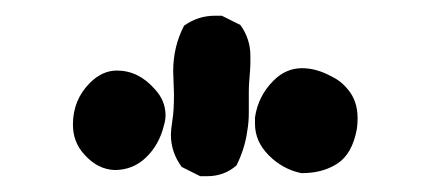

<svg xmlns="http://www.w3.org/2000/svg" viewBox="-20 -850 540 243"><path d="M200.2 -730.5 199.2 -759.8Q199.2 -791 212.9 -817.4Q230.5 -830.1 252 -830.1Q254.9 -830.1 260.7 -830.1L284.2 -818.4Q296.9 -800.8 296.9 -779.3Q296.9 -776.4 296.9 -771.5Q296.9 -766.6 296.4 -759.8Q295.9 -752.9 295.4 -746.6Q294.9 -740.2 294.9 -733.4Q294.9 -719.7 294.9 -707.5Q294.9 -695.3 293 -684.6Q290 -662.1 279.3 -640.6Q263.7 -627 242.2 -627Q239.3 -627 233.4 -627L210 -638.7Q196.3 -657.2 196.3 -679.7Q196.3 -685.5 198.2 -697.8Q200.2 -710 200.2 -730.5ZM302.7 -693.4Q302.7 -697.3 302.7 -701.2Q306.6 -728.5 326.2 -748Q341.8 -763.7 362.3 -763.7Q379.9 -763.7 398.4 -753.9Q411.1 -748 419.9 -737.3Q432.6 -722.7 432.6 -700.2Q432.6 -693.4 431.6 -686.5Q425.8 -655.3 407.2 -643.1Q388.7 -630.9 362.3 -630.9H361.3Q337.9 -635.7 320.3 -653.3Q302.7 -670.9 302.7 -693.4ZM72.3 -692.4Q72.3 -723.6 93.8 -745.1Q109.4 -760.7 127.9 -760.7Q155.3 -760.7 175.8 -737.3Q189.5 -722.7 189.5 -704.1Q189.5 -698.2 187.5 -691.4Q181.6 -667 165 -650.9Q148.4 -634.8 125 -634.8Q103.5 -635.7 86.9 -654.3Q72.3 -669.9 72.3 -692.4Z"/></svg>

Font: JasonHandwriting2
Style: SemiBold
Weight: 600
Version: Version 1.04.7